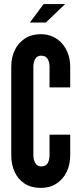

<svg xmlns="http://www.w3.org/2000/svg" viewBox="-20 -910 398 938"><path d="M179 8Q133 8 100.8 -12.8Q68.5 -33.5 51.8 -69.5Q35 -105.5 35 -151V-584Q35 -629 52.2 -665Q69.5 -701 102 -722Q134.5 -743 179 -743Q212.5 -743 239 -730.5Q265.5 -718 284.2 -696.2Q303 -674.5 313 -645.8Q323 -617 323 -584V-483H222V-584Q222 -607 212.5 -622.5Q203 -638 181 -638Q161 -638 152 -622Q143 -606 143 -584V-151Q143 -129 152.8 -113Q162.5 -97 181 -97Q203.5 -97 212.8 -112.5Q222 -128 222 -151V-252H323V-151Q323 -106 305.5 -70Q288 -34 255.8 -13Q223.5 8 179 8ZM126 -800 193 -890H298L204 -800Z"/></svg>

Font: League Gothic
Style: Regular
Weight: 400
Designer: The League of Moveable Type
Version: Version 2.001